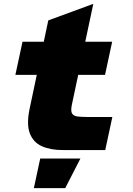

<svg xmlns="http://www.w3.org/2000/svg" viewBox="-20 -780 690 998"><path d="M306 0Q242 0 197.5 -20Q153 -40 135 -87Q117 -134 134 -215L231 -674L465 -760L353 -233Q347 -202 355 -189.5Q363 -177 383 -174.5Q403 -172 432 -172H564L527 0ZM60 -391 97 -563H563L526 -391ZM156 198 189 44H398L319 198Z"/></svg>

Font: Azeret Mono Thin Black
Style: Italic
Weight: 900
Italic angle: -12°
Version: Version 1.002